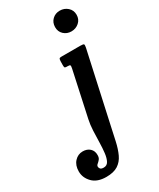

<svg xmlns="http://www.w3.org/2000/svg" viewBox="-464 -846 978 1182"><g transform="rotate(-30 24.5 -255.0)"><path d="M107 -697Q107.5 -729.5 129 -750Q150.5 -770.5 182 -770.5Q214 -770.5 237 -750Q260 -729.5 260 -697Q260 -664.5 237 -644Q214 -623.5 182 -623.5Q150.5 -623.5 128.5 -644Q106.5 -664.5 107 -697ZM208.5 -492.5 102 -7.5Q89.5 50 78.8 99Q68 148 51.2 184Q34.5 220 3.8 240Q-27 260 -79.5 260Q-143.5 260 -177.2 225.5Q-211 191 -211 146Q-211 102.5 -187 76.5Q-163 50.5 -129 50.5Q-98 50.5 -78.8 68.2Q-59.5 86 -60 116Q-60 135 -68.8 145.2Q-77.5 155.5 -86.2 162.5Q-95 169.5 -95 178.5Q-95 187 -88.8 194.5Q-82.5 202 -65 202Q-42 202 -31 181.8Q-20 161.5 -16 128Q-12 94.5 -11.2 54Q-10.5 13.5 -8.5 -27.8Q-6.5 -69 1 -103.5L70.5 -425Q74 -441.5 71.2 -445.8Q68.5 -450 51.5 -450H46.5Q35.5 -450 33.2 -454.2Q31 -458.5 31 -470.5L31.5 -497.5Q32 -511.5 35 -515.8Q38 -520 50 -520H184Q206.5 -520 209.2 -515Q212 -510 208.5 -492.5Z"/></g></svg>

Font: Besley* Condensed Semi
Style: Italic
Weight: 600
Width: 3
Italic angle: -13°
Designer: Owen Earl
Foundry: indestructible type*
Version: Version 3.000; ttfautohint (v1.8.3)